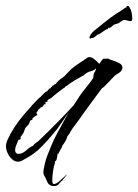

<svg xmlns="http://www.w3.org/2000/svg" viewBox="-34 -529 465 646"><path d="M161 93Q156 97 147 97Q134 97 127 87L121 74Q119 68 115.5 63Q112 58 112 51Q112 43 114 35.5Q116 28 117 21Q120 7 126 -7.5Q132 -22 137 -35Q147 -60 160 -83.5Q173 -107 186 -131L198 -152L193 -145Q184 -132 176 -120Q168 -108 159 -96Q144 -77 127.5 -58.5Q111 -40 94 -24Q87 -18 79 -12Q71 -6 62 -1Q54 3 44.5 9Q35 15 26 15Q16 15 7 7Q-2 -1 -7 -11Q-10 -17 -12 -23.5Q-14 -30 -14 -38Q-13 -50 -8 -60Q-3 -70 2 -80Q15 -103 30.5 -123.5Q46 -144 64 -163Q67 -167 75.5 -176.5Q84 -186 92.5 -194.5Q101 -203 104 -203Q102 -205 104 -205Q107 -208 114 -215Q121 -222 125 -222Q126 -224 129 -228Q132 -232 135 -232V-231Q136 -233 137.5 -235Q139 -237 141 -237Q141 -239 142 -239L144 -242H147Q149 -246 153 -246L157 -251Q162 -257 169 -262.5Q176 -268 182 -272L205 -296Q222 -310 238 -320L249 -327V-328Q254 -330 257.5 -333.5Q261 -337 267 -337Q274 -337 283 -330Q292 -323 300 -314Q303 -319 307 -324Q311 -329 313 -331Q314 -332 320.5 -331.5Q327 -331 327 -332H329Q334 -329 345.5 -325.5Q357 -322 367.5 -316.5Q378 -311 378 -301Q378 -297 375 -292Q371 -286 364.5 -282.5Q358 -279 353 -275L344 -266Q340 -262 327 -248Q314 -234 309 -232Q309 -232 298.5 -218Q288 -204 274.5 -185.5Q261 -167 250 -152Q239 -137 238 -135Q228 -120 219 -109Q210 -98 202 -84Q201 -80 198 -77Q195 -74 193 -71L190 -62Q189 -59 183.5 -50Q178 -41 176 -40Q175 -33 168.5 -23.5Q162 -14 163 -10L161 -13L160 -12Q159 -8 157.5 2.5Q156 13 151 14V16Q151 20 149.5 24Q148 28 147 32Q146 36 144 50.5Q142 65 142 76Q142 90 146 90Q154 91 165.5 81Q177 71 183 65L190 58Q191 59 190 60Q189 62 182 70Q175 78 175 80Q172 80 172 81ZM34 -12Q43 -13 56.5 -25Q70 -37 77 -38Q80 -44 87 -48.5Q94 -53 98 -57L127 -85Q148 -106 171 -129.5Q194 -153 214 -175L234 -206Q242 -218 256 -235Q270 -252 280 -267Q280 -271 280.5 -275.5Q281 -280 284 -286Q286 -288 287 -291Q288 -294 289 -297V-298H288Q282 -292 273.5 -290Q265 -288 258 -284L248 -276Q233 -268 218 -259Q203 -250 189 -239Q185 -239 185 -235Q183 -235 172.5 -227Q162 -219 152.5 -211.5Q143 -204 143 -203Q139 -199 132 -196Q125 -193 125 -186H119V-178H114V-177Q113 -175 110.5 -172Q108 -169 105 -168Q104 -167 104 -168H103Q102 -165 100.5 -164.5Q99 -164 97 -162L89 -150H88L92 -142Q90 -142 83 -137Q76 -132 76 -131H75V-126Q68 -125 66.5 -120Q65 -115 62 -110L51 -98L45 -82L38 -72Q37 -71 35.5 -68Q34 -65 35 -65V-64Q37 -64 34.5 -61Q32 -58 28 -59Q27 -55 22 -44Q17 -33 17 -24Q17 -9 34 -12ZM269 -399Q269 -399 268 -400Q267 -401 267 -403Q267 -406 271 -413Q276 -420 282.5 -425.5Q289 -431 296 -436Q316 -453 336 -468Q356 -483 378 -496Q381 -498 384 -500.5Q387 -503 391 -504Q391 -508 394 -509H396Q400 -509 402 -504Q404 -499 406 -497Q410 -485 410.5 -475.5Q411 -466 411 -466V-465Q411 -464 410 -461Q409 -458 407 -458H405Q399 -458 392.5 -460.5Q386 -463 380 -461Q376 -459 373.5 -457Q371 -455 368 -453Q364 -450 359 -449Q354 -448 349 -446Q344 -442 340.5 -438.5Q337 -435 330 -435Q329 -435 329 -431Q325 -432 315 -424.5Q305 -417 301 -415Q301 -414 300 -414Q295 -414 290 -409Q285 -404 280 -402Q278 -401 275.5 -401Q273 -401 271 -400Q271 -399 269 -399Z"/></svg>

Font: Cherish
Style: Regular
Weight: 400
Designer: Robert E. Leuschke
Foundry: Robert E. Leuschke
Version: Version 1.005